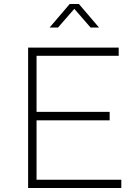

<svg xmlns="http://www.w3.org/2000/svg" viewBox="-20 -936 687 956"><path d="M373 -916 473 -799H431L350 -892L269 -799H227L327 -916ZM571 -699V-658H162V-379H526V-337H162V-41H584V0H120V-699Z"/></svg>

Font: Montserrat Ultra Light
Style: Regular
Weight: 200
Designer: Julieta Ulanovsky
Foundry: Julieta Ulanovsky
Version: Version 3.100;PS 003.100;hotconv 1.0.88;makeotf.lib2.5.64775